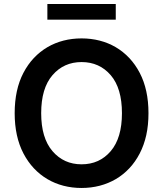

<svg xmlns="http://www.w3.org/2000/svg" viewBox="-20 -929 815 959"><path d="M96.9 -565Q119 -607.2 149.3 -639.4Q179.7 -671.5 217 -693.4Q254.3 -715.2 297.2 -726.2Q340.2 -737.2 387.4 -737.2Q434.7 -737.2 477.6 -726.2Q520.6 -715.2 557.9 -693.4Q595.2 -671.5 625.5 -639.4Q655.9 -607.2 677.9 -565Q721.6 -481.5 721.6 -363.6Q721.6 -304 710.6 -254.3Q699.6 -204.5 677.9 -162.6Q656.2 -120.7 626.1 -88.6Q595.9 -56.5 558.8 -34.6Q521.7 -12.8 478.3 -1.4Q435 9.9 387.4 9.9Q340.2 9.9 297.1 -1.2Q253.9 -12.4 216.8 -34.3Q179.7 -56.1 149.3 -88.4Q119 -120.7 96.9 -163Q53.3 -246.8 53.3 -363.6Q53.3 -481.5 96.9 -565ZM242.2 -174Q298.7 -108.3 387.4 -108.3Q476.9 -108.3 533 -174Q589.1 -239.7 589.1 -363.6Q589.1 -488.3 533 -553.6Q476.6 -619 387.4 -619Q298.7 -619 242.2 -553.6Q185.7 -488.3 185.7 -363.6Q185.7 -239.7 242.2 -174ZM216.6 -830.6V-909.1H558.2V-830.6Z"/></svg>

Font: Inter P Semi Bold
Style: Regular
Weight: 600
Designer: Rasmus Andersson
Foundry: rsms
Version: Version 3.018;git-588b23468